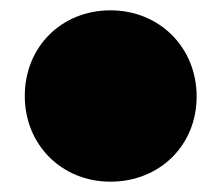

<svg xmlns="http://www.w3.org/2000/svg" viewBox="-20 -555 429 372"><path d="M194 -535C99 -535 28 -464 28 -369C28 -275 99 -203 194 -203C289 -203 361 -273 361 -368C361 -463 289 -535 194 -535Z"/></svg>

Font: Glow Sans SC Normal Heavy
Style: Regular
Weight: 900
Designer: Ryoko NISHIZUKA (kana, bopomofo & ideographs); Paul D. Hunt (Latin, Greek & Cyrillic); Sandoll Communications, Soo-young
Version: Version 0.93